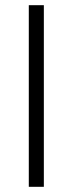

<svg xmlns="http://www.w3.org/2000/svg" viewBox="-20 -720 280 740"><path d="M149 -700V0H91V-700Z"/></svg>

Font: Pathway Extreme 8pt Thin 12pt Thin
Style: Regular
Weight: 250
Version: Version 1.001;gftools[0.9.26]